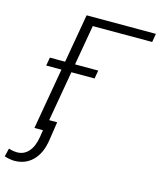

<svg xmlns="http://www.w3.org/2000/svg" viewBox="-205 -806 931 1116"><g transform="rotate(15 260.5 -248.0)"><path d="M0 0ZM584 -659.7H226.6L111.8 0H52.2L175.8 -710.9H592.8ZM315.4 -368.2H24.4L33.2 -418H324.2ZM171.4 -65.9 154.3 46.9Q142.1 127.9 97.4 171.9Q52.7 215.8 -15.1 214.8Q-40 213.9 -71.8 204.1L-59.6 154.3Q-37.1 162.1 -11.7 163.1Q30.8 164.1 59.3 132.6Q87.9 101.1 97.2 41L113.8 -65.9Z"/></g></svg>

Font: Roboto Light
Style: Italic
Weight: 300
Italic angle: -12°
Designer: Google
Version: Version 2.134; 2016; ttfautohint (v1.6)